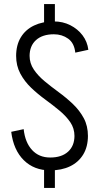

<svg xmlns="http://www.w3.org/2000/svg" viewBox="-20 -820 488 941"><path d="M196 -663V-800H249V-663ZM196 101V-36H249V101ZM345 -153Q345 -191 324.5 -221Q304 -251 271.5 -278Q239 -305 202 -332Q165 -359 132.5 -390Q100 -421 79.5 -459.5Q59 -498 59 -547H125Q125 -510 145.5 -479.5Q166 -449 198.5 -422Q231 -395 268 -368Q305 -341 337.5 -310Q370 -279 390.5 -241Q411 -203 411 -153ZM59 -545Q59 -599 82 -637Q105 -675 147 -695Q189 -715 244 -715V-652Q188 -652 156.5 -623.5Q125 -595 125 -545ZM411 -155Q411 -101 388 -63Q365 -25 323.5 -5Q282 15 226 15V-48Q282 -48 313.5 -76.5Q345 -105 345 -155ZM349 -562Q344 -609 314 -630.5Q284 -652 244 -652V-715Q288 -715 324.5 -696.5Q361 -678 384.5 -647Q408 -616 413 -576ZM96 -187Q103 -122 137 -85Q171 -48 226 -48V15Q147 15 96.5 -35Q46 -85 35 -174Z"/></svg>

Font: Akshar Light
Style: Regular
Weight: 300
Designer: Tall Chai
Foundry: Tall Chai
Version: Version 1.100